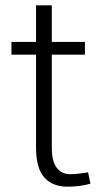

<svg xmlns="http://www.w3.org/2000/svg" viewBox="-20 -684 394 713"><path d="M231 9.3Q175.3 9.3 144.5 -25.1Q113.8 -59.6 113.8 -136.2V-481H22.5V-528.3H113.8V-664.1H172.4V-528.3H295.4V-481H172.4V-136.2Q172.4 -83.5 191.2 -60.3Q210 -37.1 241.2 -37.1Q257.8 -37.1 273.9 -39.3Q290 -41.5 307.1 -43.9L315.9 -2Q298.3 3.4 275.9 6.3Q253.4 9.3 231 9.3Z"/></svg>

Font: Suwannaphum Light
Style: Regular
Weight: 300
Designer: Danh Hong
Version: Version 8.002; ttfautohint (v1.8.3)